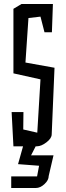

<svg xmlns="http://www.w3.org/2000/svg" viewBox="-20 -730 329 958"><path d="M202 -569 182 -647 122 -640 107 -418 252 -392 238 -60Q238 -40 212 -20Q186 0 164 0H158L135 45H247L223 148Q223 169 202 188.5Q181 208 159 208H36V150H165L175 97L70 89L95 0H47L38 -171H97L96 -84L166 -68L182 -334L47 -364V-686L87 -710H244L239 -569Z"/></svg>

Font: Bahiana
Style: Regular
Weight: 400
Designer: Pablo Cosgaya & Dani Raskovsky
Foundry: Pablo Cosgaya & Dani Raskovsky
Version: Version 1.005